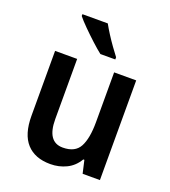

<svg xmlns="http://www.w3.org/2000/svg" viewBox="-141 -868 867 981"><g transform="rotate(20 293.0 -378.0)"><path d="M512 -542V0H418L402 -70H396Q372 -29 332 -9.5Q292 10 245 10Q161 10 116 -39.5Q71 -89 71 -189V-542H191V-215Q191 -91 276 -91Q343 -91 367.5 -137Q392 -183 392 -271V-542ZM276 -766Q288 -744 305.5 -716.5Q323 -689 342 -662.5Q361 -636 375 -618V-606H294Q272 -623 241 -651.5Q210 -680 181.5 -708.5Q153 -737 138 -756V-766Z"/></g></svg>

Font: Noto Sans Malayalam SemiCondensed SemiBold
Style: Regular
Weight: 600
Width: 4
Designer: Jelle Bosma - Monotype Design Team
Foundry: Monotype Imaging Inc.
Version: Version 2.104; ttfautohint (v1.8.4.7-5d5b)